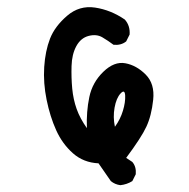

<svg xmlns="http://www.w3.org/2000/svg" viewBox="-20 -467 540 549"><path d="M324.2 62.5Q308.6 60.5 296.9 50.8L261.7 0Q218.8 -2 188.5 -28.8Q158.2 -55.7 140.6 -94.7Q123 -133.8 113.3 -181.6Q103.5 -229.5 106.4 -275.4Q109.4 -321.3 123 -356.4Q136.7 -391.6 171.9 -421.9Q207 -452.1 252 -445.3Q296.9 -438.5 336.9 -411.1Q352.5 -393.6 350.6 -368.2L340.8 -348.6Q326.2 -336.9 304.7 -338.9Q289.1 -350.6 272.5 -360.4Q255.9 -370.1 233.4 -364.3Q210.9 -358.4 198.2 -335Q185.5 -311.5 184.6 -278.3Q183.6 -245.1 186.5 -213.9Q189.5 -182.6 199.2 -155.3Q209 -127.9 228.5 -100.6Q226.6 -147.5 235.4 -189.5Q244.1 -231.4 275.4 -261.7Q306.6 -292 338.4 -286.1Q370.1 -280.3 396.5 -253.9Q422.9 -227.5 418 -181.6Q413.1 -135.7 398.4 -104.5Q383.8 -73.2 340.8 -15.6L358.4 -3.9Q370.1 9.8 368.2 31.2L358.4 50.8Q342.8 60.5 324.2 62.5ZM308.6 -104.5Q324.2 -126 331.5 -150.4Q338.9 -174.8 337.9 -193.8Q336.9 -212.9 324.7 -199.7Q312.5 -186.5 307.6 -159.2Q302.7 -131.8 308.6 -104.5Z"/></svg>

Font: NaikaiFont
Style: Regular
Weight: 400
Version: Version 1.67